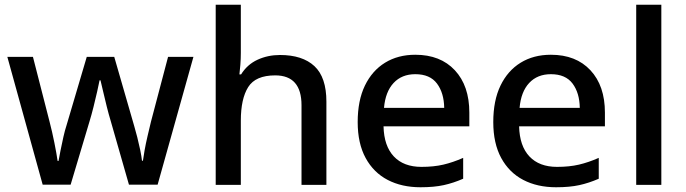

<svg xmlns="http://www.w3.org/2000/svg" viewBox="-20 -780 2893 810"><path d="M447 -270Q439 -296 430.5 -330Q422 -364 415 -394.5Q408 -425 404 -441H400Q397 -425 390 -394Q383 -363 374.5 -329Q366 -295 358 -269L278 -1H160L11 -540H119L189 -267Q200 -225 209.5 -177.5Q219 -130 223 -101H227Q230 -118 235.5 -146Q241 -174 247.5 -202.5Q254 -231 260 -249L346 -540H462L546 -249Q552 -229 559 -201.5Q566 -174 571.5 -147.5Q577 -121 579 -102H583Q585 -118 590 -146Q595 -174 602.5 -206Q610 -238 617 -267L689 -540H796L645 -1H524Z M996 -557Q996 -531 994 -506.5Q992 -482 990 -466H997Q1023 -508 1066.5 -528Q1110 -548 1161 -548Q1256 -548 1306.5 -501Q1357 -454 1357 -351V0H1252V-336Q1252 -462 1141 -462Q1058 -462 1027 -412.5Q996 -363 996 -271V0H890V-760H996Z M1732 -549Q1838 -549 1899 -483.5Q1960 -418 1960 -305V-247H1598Q1600 -164 1641.5 -120Q1683 -76 1758 -76Q1810 -76 1850.5 -85.5Q1891 -95 1934 -114V-26Q1893 -8 1852 1Q1811 10 1754 10Q1675 10 1615.5 -21Q1556 -52 1522.5 -113.5Q1489 -175 1489 -265Q1489 -356 1519.5 -419Q1550 -482 1604.5 -515.5Q1659 -549 1732 -549ZM1732 -467Q1675 -467 1640.5 -430Q1606 -393 1600 -325H1854Q1853 -388 1823.5 -427.5Q1794 -467 1732 -467Z M2304 -549Q2410 -549 2471 -483.5Q2532 -418 2532 -305V-247H2170Q2172 -164 2213.5 -120Q2255 -76 2330 -76Q2382 -76 2422.5 -85.5Q2463 -95 2506 -114V-26Q2465 -8 2424 1Q2383 10 2326 10Q2247 10 2187.5 -21Q2128 -52 2094.5 -113.5Q2061 -175 2061 -265Q2061 -356 2091.5 -419Q2122 -482 2176.5 -515.5Q2231 -549 2304 -549ZM2304 -467Q2247 -467 2212.5 -430Q2178 -393 2172 -325H2426Q2425 -388 2395.5 -427.5Q2366 -467 2304 -467Z M2770 0H2664V-760H2770Z"/></svg>

Font: Noto Sans Gurmukhi Medium
Style: Regular
Weight: 500
Designer: Jelle Bosma - Monotype Design Team
Foundry: Monotype Imaging Inc.
Version: Version 2.004; ttfautohint (v1.8.4.7-5d5b)